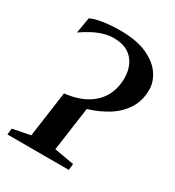

<svg xmlns="http://www.w3.org/2000/svg" viewBox="-138 -622 643 705"><g transform="rotate(30 183.5 -269.0)"><path d="M-1 0 2 -26.5 76.5 -41 103.5 -234.5Q158 -240.5 194.8 -262Q231.5 -283.5 249.8 -317.2Q268 -351 268 -393Q268 -424.5 256.2 -449.2Q244.5 -474 221 -488Q197.5 -502 161.5 -502Q137.5 -502 114.5 -494.5Q91.5 -487 71 -475.5Q50.5 -464 33 -452L44.5 -519Q56.5 -524.5 74.5 -528.8Q92.5 -533 115.8 -535.5Q139 -538 167.5 -538Q237.5 -538 281.8 -517.8Q326 -497.5 347 -466.5Q368 -435.5 368 -402.5Q368 -355.5 345.8 -320.8Q323.5 -286 286.5 -263Q249.5 -240 204.5 -226.5L178.5 -41L262 -26.5L259.5 0Z"/></g></svg>

Font: Merriweather 96pt
Style: Italic
Weight: 400
Italic angle: -7.8°
Version: Version 2.101